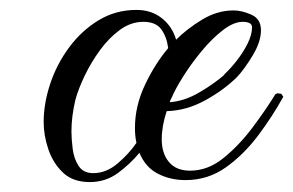

<svg xmlns="http://www.w3.org/2000/svg" viewBox="-20 -353 591 387"><path d="M161 14Q127 14 107 -5Q87 -24 77.5 -52Q68 -80 68 -107Q68 -144 81 -183.5Q94 -223 119 -257Q144 -291 178.5 -312Q213 -333 255 -333Q285 -333 306 -316.5Q327 -300 335 -273Q357 -295 387.5 -313.5Q418 -332 451 -332Q467 -332 486.5 -323.5Q506 -315 506 -292Q506 -269 489.5 -241.5Q473 -214 458 -198Q432 -172 394 -151Q356 -130 316 -129Q306 -99 306 -72Q306 -44 320.5 -26.5Q335 -9 363 -9Q399 -9 430.5 -34.5Q462 -60 489 -96Q516 -132 535 -163L539 -165L547 -164L551 -158Q529 -118 500 -79.5Q471 -41 435 -15.5Q399 10 354 10Q323 10 298 -3Q273 -16 261 -45Q243 -23 218 -4.5Q193 14 161 14ZM168 -4Q194 -4 217 -23.5Q240 -43 255 -65Q252 -79 252 -95Q252 -139 272 -181.5Q292 -224 319 -256Q316 -279 305 -294Q294 -309 269 -309Q244 -309 222 -293Q200 -277 182 -252.5Q164 -228 151 -201Q138 -174 132 -152Q124 -118 124 -88Q124 -73 126.5 -53Q129 -33 138.5 -18.5Q148 -4 168 -4ZM322 -147Q351 -149 380.5 -166Q410 -183 432 -202V-203Q444 -214 457 -230.5Q470 -247 479 -265Q488 -283 488 -298Q488 -309 469 -309Q451 -309 429 -292Q407 -275 386 -249.5Q365 -224 349 -198.5Q333 -173 326 -156Q324 -153 322 -147Z"/></svg>

Font: Fleur De Leah
Style: Regular
Weight: 400
Designer: Robert E. Leuschke
Foundry: Robert E. Leuschke
Version: Version 1.010; ttfautohint (v1.8.3)